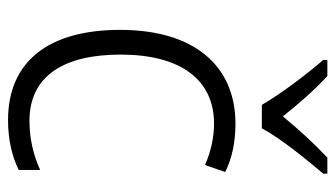

<svg xmlns="http://www.w3.org/2000/svg" viewBox="-194 -610 815 466"><g transform="rotate(90 213.0 -377.5)"><path d="M235 -606H292C315 -650 368 -715 402 -755V-765H363C328 -732 295 -696 263 -657C234 -694 197 -736 165 -765H126V-755C160 -716 210 -650 235 -606ZM272 10C320 10 361 0 393 -16V-68C358 -52 318 -42 274 -42C163 -42 113 -128 113 -263C113 -408 173 -490 281 -490C314 -490 350 -482 381 -468L398 -517C367 -533 326 -542 281 -542C141 -542 53 -443 53 -262C53 -88 130 10 272 10Z"/></g></svg>

Font: Noto Sans Bengali SemiCondensed Light
Style: Regular
Weight: 300
Width: 4
Designer: Joana Ranito - Universal Thirst; Jelle Bosma - Monotype Design Team
Foundry: Universal Thirst ehf.
Version: Version 3.000